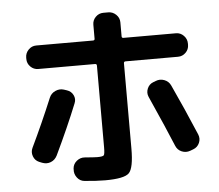

<svg xmlns="http://www.w3.org/2000/svg" viewBox="-57 -867 1114 977"><g transform="rotate(-5 500.0 -378.0)"><path d="M411 -74Q440 -74 445 -80.5Q450 -87 450 -121V-538Q450 -547 441 -547H151Q128 -547 111.5 -563.5Q95 -580 95 -603V-610Q95 -633 111.5 -650Q128 -667 151 -667H441Q450 -667 450 -675V-747Q450 -770 466.5 -786.5Q483 -803 506 -803H531Q554 -803 571 -786.5Q588 -770 588 -747V-675Q588 -667 597 -667H865Q888 -667 904.5 -650Q921 -633 921 -610V-603Q921 -580 904.5 -563.5Q888 -547 865 -547H597Q588 -547 588 -538V-103Q588 -3 563.5 22Q539 47 441 47Q398 47 336 41Q313 39 298.5 20Q284 1 286 -22V-27Q288 -50 306.5 -65Q325 -80 348 -78Q398 -74 411 -74ZM114 -76Q93 -85 85 -107Q77 -129 87 -150Q145 -271 197 -396Q206 -418 228 -428Q250 -438 272 -431L287 -426Q309 -419 319 -398.5Q329 -378 320 -357Q273 -240 206 -100Q195 -78 173.5 -69.5Q152 -61 129 -70ZM741 -434Q763 -443 785.5 -434.5Q808 -426 818 -404Q874 -284 933 -144Q942 -122 932.5 -100.5Q923 -79 901 -71L885 -65Q863 -57 841.5 -66Q820 -75 811 -97Q775 -185 698 -357Q689 -378 698 -399.5Q707 -421 728 -429Z"/></g></svg>

Font: Rounded Mplus 1c Bold
Style: Bold
Weight: 700
Version: Version 1.059.20150529